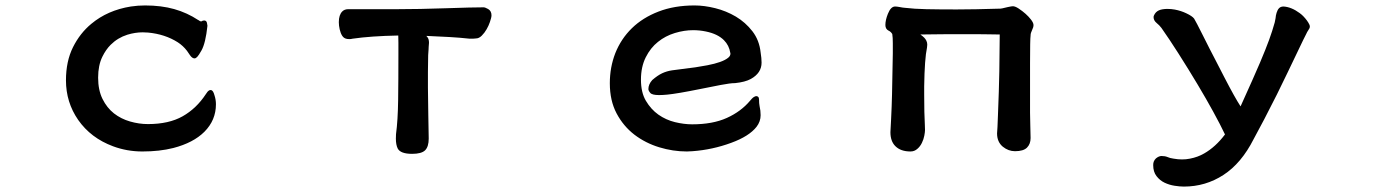

<svg xmlns="http://www.w3.org/2000/svg" viewBox="-20 -500 5040 705"><path d="M723.6 -423.8Q727.5 -424.8 729.5 -424.8Q733.9 -424.8 736.6 -422.4Q739.3 -419.9 740 -415.5Q740.7 -411.1 741.7 -405.3Q734.9 -341.3 719.7 -314.5Q709.5 -296.4 704.1 -291Q698.7 -285.6 694.3 -285.6Q685.5 -285.6 677.2 -297.9Q670.4 -307.6 666.5 -313.5Q652.3 -332 632.8 -344.7Q585.9 -374.5 523.9 -380.4Q513.2 -381.3 503.9 -381.3Q476.6 -381.3 447.8 -372.6Q412.1 -361.3 386.2 -335.4Q368.7 -317.9 356 -292Q340.3 -260.3 340.3 -214.8Q340.3 -169.4 356.4 -136.7Q372.6 -104 398.4 -83.7Q424.3 -63.5 457.3 -54Q490.2 -44.4 523.4 -44.4Q600.1 -44.4 650.6 -73Q701.2 -101.6 735.8 -154.3Q742.2 -165 748 -168Q750 -169.4 753.4 -169.4Q758.3 -169.4 762.2 -163.6Q765.1 -159.2 767.6 -149.9Q772.9 -133.8 772.9 -117.2Q772.9 -58.6 730.5 -16.1Q689.9 24.4 616.2 43.5Q565.9 56.2 502.9 56.2Q446.3 56.2 395 37.1Q313.5 6.8 267.1 -59.6Q222.2 -124.5 222.2 -205.1Q222.2 -274.9 248 -326.7Q273.9 -378.4 315.4 -412.6Q375 -462.4 460.4 -476.1Q486.3 -480 512.7 -480Q572.3 -480 619.9 -466.6Q667.5 -453.1 708 -426.3H708.5Q714.8 -421.4 717.8 -421.4Q718.8 -421.4 720.5 -421.9Q722.2 -422.4 722.7 -422.9Z M1274.4 -357.9Q1268.6 -356.4 1263.7 -356.4Q1258.8 -356.4 1255.4 -356.9Q1243.2 -358.4 1236.8 -368.2Q1230.5 -377.9 1227.3 -392.1Q1224.1 -406.2 1224.1 -418.5Q1224.1 -445.3 1236.8 -458Q1245.1 -466.3 1258.8 -466.3H1440.4Q1517.6 -466.3 1616.7 -469.7Q1715.8 -473.1 1755.9 -473.1Q1761.2 -473.1 1772.5 -466.8Q1784.7 -459.5 1784.7 -443.8Q1784.7 -435.5 1778.8 -418.9Q1774.4 -405.8 1766.8 -392.6Q1759.3 -379.4 1749 -369.1Q1738.8 -358.9 1728 -358.9Q1722.2 -357.9 1716.3 -357.9H1704.6Q1669.4 -361.8 1631.1 -364Q1592.8 -366.2 1545.4 -368.2Q1547.4 -366.2 1548.8 -364.3Q1555.2 -357.4 1555.2 -342.8Q1555.2 -341.8 1554.7 -336.4Q1554.2 -331.1 1554 -327.4Q1553.7 -323.7 1553.7 -319.3Q1553.2 -311 1552.2 -297.4Q1551.3 -250.5 1551.3 -235.8V-177.7Q1551.3 -149.4 1552.7 -76.2Q1554.2 -2.9 1554.2 8.8Q1554.2 38.6 1541 51.8Q1527.8 64.9 1493.2 64.9Q1450.7 64.9 1440.4 45.4Q1433.6 31.7 1433.6 8.8Q1433.6 -0.5 1434.1 -7.3Q1440.9 -58.1 1441.9 -132.1Q1442.9 -206.1 1442.9 -300.8V-342.8Q1442.9 -358.4 1442.4 -369.6Q1341.8 -367.7 1274.4 -357.9Z M2776.4 -270Q2776.4 -231.9 2736.8 -210Q2716.3 -198.7 2679.2 -194.8H2678.7Q2661.6 -194.8 2626.2 -188Q2590.8 -181.2 2549.8 -172.9Q2508.8 -164.6 2478.3 -159.4Q2447.8 -154.3 2430.7 -152.6Q2413.6 -150.9 2399.9 -150.9Q2374.5 -150.9 2367.7 -158.9Q2360.8 -167 2360.8 -172.9Q2360.8 -190.4 2375 -206.1Q2394.5 -223.1 2411.4 -231Q2428.2 -238.8 2447.3 -241.7Q2459 -243.7 2481 -246.1Q2537.1 -252.4 2577.1 -260.3Q2632.8 -271 2653.3 -287.6Q2662.1 -294.4 2662.1 -303.2Q2662.1 -304.2 2661.6 -305.7Q2657.2 -333.5 2638.2 -352.5Q2615.2 -375.5 2572.3 -384.3Q2549.3 -389.2 2525.4 -389.2Q2492.2 -389.2 2457.8 -378.7Q2423.3 -368.2 2396 -346.2Q2368.7 -324.7 2351.1 -289.6Q2333.5 -254.4 2333.5 -207.5Q2333.5 -160.6 2351.6 -129.9Q2370.1 -98.6 2397.5 -79.1Q2425.3 -59.6 2458.5 -51.5Q2491.7 -43.5 2521.5 -43.5Q2596.7 -43.5 2648.7 -66.9Q2700.7 -90.3 2734.4 -130.4Q2741.7 -139.2 2745.6 -142.1Q2752 -147 2757.8 -147Q2761.2 -147 2764.2 -144Q2767.1 -141.1 2767.1 -134.3Q2767.1 -120.6 2769 -110.8Q2772.9 -94.2 2772.9 -77.1Q2772.9 -53.7 2757.8 -34.2Q2730.5 0.5 2665 24.4Q2596.2 49.8 2522.9 55.2Q2511.2 56.2 2502 56.2Q2451.2 56.2 2400.6 40.8Q2350.1 25.4 2309.6 -5.4Q2269 -36.6 2244.1 -83.5Q2219.2 -130.4 2219.2 -194.3Q2219.2 -252.9 2239.3 -304.7Q2260.3 -357.4 2300 -396.2Q2339.8 -435.1 2397.9 -457.5Q2456.1 -480 2530.3 -480Q2565.9 -480 2606.2 -470Q2646.5 -460 2682.1 -439Q2717.3 -418 2742.7 -385.3Q2768.1 -352.5 2772.9 -307.6Q2776.4 -286.1 2776.4 -270Z M3304.2 -471.2Q3335.4 -467.3 3381.6 -466.3Q3427.7 -465.3 3492.2 -465.3Q3556.6 -465.3 3653.3 -468.3Q3655.8 -468.3 3659.7 -469.2Q3666.5 -471.2 3680.7 -474.1Q3694.8 -477.1 3699.2 -477.1Q3707.5 -477.1 3720.2 -468.8Q3749 -449.7 3765.6 -428.2Q3774.9 -416 3774.9 -408Q3774.9 -399.9 3769.5 -389.2Q3764.2 -378.4 3764.2 -370.1V-369.6Q3762.2 -356 3762.2 -267.6V-85.9Q3762.2 -64.9 3763.2 -36.1Q3764.2 0.5 3764.2 6.8Q3764.2 28.8 3751 42Q3737.8 55.2 3707 55.2Q3682.6 55.2 3662.1 38.6Q3641.1 21 3641.1 -9.8V-10.3Q3642.6 -25.4 3644.3 -75.7Q3646 -126 3647.5 -163.6Q3648.9 -201.2 3649.4 -238.8Q3650.9 -346.7 3650.9 -373.5H3640.6Q3627.9 -373.5 3608.4 -374Q3588.9 -374.5 3564.9 -374.5H3463.4Q3437.5 -374.5 3414.6 -374Q3391.6 -373.5 3373 -373.5H3359.4Q3368.7 -366.7 3373.5 -361.8Q3378.4 -356.9 3381.6 -350.3Q3384.8 -343.8 3384.8 -335.9Q3384.8 -332 3383.8 -325.2Q3375 -284.2 3373.5 -183.1Q3373.5 -174.3 3373.5 -152.3Q3373.5 -83 3376 -39.6Q3376.5 -30.3 3376.5 -22.7Q3376.5 -15.1 3374 -2Q3371.6 11.2 3365.2 24.4Q3358.9 37.6 3348.6 46.4Q3337.9 56.2 3323.2 56.2Q3287.1 56.2 3267.6 36.6Q3249.5 18.6 3249.5 -14.6Q3249.5 -15.1 3252 -62.3Q3254.4 -109.4 3255.4 -152.8Q3258.3 -280.3 3258.3 -303.7V-341.3Q3258.3 -362.8 3256.3 -375Q3251 -383.8 3243.2 -387.2Q3231 -393.1 3231 -408.2Q3231 -426.3 3240.2 -449.2Q3251 -476.1 3266.6 -476.1Q3272.9 -476.1 3282 -474.4Q3291 -472.7 3294.4 -472.2Q3301.3 -471.2 3303.7 -471.2Z M4789.6 -402.3Q4789.6 -396.5 4783.7 -388.7Q4779.3 -382.3 4776.4 -375.5Q4774.4 -372.6 4765.1 -353Q4755.9 -333.5 4741.2 -303.2Q4726.6 -272.9 4708 -233.9Q4689.5 -194.8 4668.5 -152.8Q4618.7 -53.7 4583 11.2Q4538.1 99.6 4472.4 142.3Q4406.7 185.1 4327.1 185.1Q4312 185.1 4293 182.1Q4273.9 179.2 4256.3 170.9Q4238.8 162.6 4226.6 146.7Q4214.4 130.9 4214.4 106.4Q4214.4 103 4214.8 99.9Q4215.3 96.7 4216.3 93.8Q4219.2 86.4 4224.6 81.5Q4235.4 72.8 4245.1 72.8Q4257.8 72.8 4267.1 76.7Q4275.4 80.6 4289.1 82.5Q4305.2 85.4 4320.3 85.4Q4335.4 85.4 4349.6 82.5Q4377.9 77.1 4401.4 63.5Q4443.4 39.6 4478 -6.3Q4461.9 -40.5 4434.6 -90.3Q4383.8 -183.1 4307.1 -303.7Q4272.9 -357.4 4244.6 -397.5Q4237.3 -407.2 4227.1 -415.5Q4215.8 -424.8 4215.8 -437Q4215.8 -440.9 4217.3 -443.4Q4219.7 -449.2 4224.6 -454.6Q4233.4 -463.4 4248.5 -465.8Q4258.3 -467.3 4265.6 -467.3Q4280.8 -467.3 4293.9 -464.8Q4316.9 -460.4 4335.9 -451.2Q4357.9 -440.9 4364.7 -431.6Q4371.1 -421.4 4397.5 -368.7Q4423.8 -315.9 4443.4 -278.8Q4462.9 -241.7 4476.1 -215.3Q4514.2 -141.6 4535.2 -109.4Q4585.9 -221.2 4606.9 -270.8Q4627.9 -320.3 4639.9 -353.3Q4651.9 -386.2 4660.6 -417.5Q4662.6 -425.8 4663.6 -432.6Q4664.6 -444.3 4667.5 -453.1Q4670.9 -464.4 4676.8 -470.2Q4682.6 -476.1 4693.4 -476.1Q4722.2 -474.1 4752 -452.1Q4759.3 -446.8 4765.1 -440.9Q4781.2 -424.3 4788.1 -409.2Q4789.6 -405.8 4789.6 -402.3Z"/></svg>

Font: Bakudai
Style: Medium
Weight: 500
Version: Version 1.48